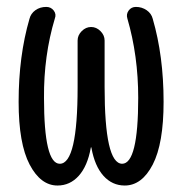

<svg xmlns="http://www.w3.org/2000/svg" viewBox="-20 -540 540 569"><path d="M150.4 9.8Q100.6 9.8 67.9 -52.2Q35.2 -114.3 35.2 -238.3Q35.2 -374 67.4 -484.4Q71.3 -500 85 -509.8Q98.6 -519.5 117.2 -519.5Q130.9 -519.5 139.2 -508.8Q147.5 -498 142.6 -485.4Q109.4 -375 110.4 -250Q110.4 -54.7 157.2 -54.7Q210 -54.7 210 -282.2V-419.9Q210 -435.5 222.2 -447.8Q234.4 -460 250 -460Q265.6 -460 277.8 -447.8Q290 -435.5 290 -419.9V-282.2Q290 -55.7 341.8 -54.7Q389.6 -54.7 389.6 -250Q389.6 -375 357.4 -485.4Q353.5 -498 361.3 -508.8Q369.1 -519.5 382.8 -519.5Q400.4 -519.5 414.6 -509.8Q428.7 -500 432.6 -484.4Q464.8 -374 464.8 -238.3Q464.8 -114.3 432.6 -52.2Q400.4 9.8 349.6 9.8Q312.5 9.8 286.6 -19Q260.7 -47.9 251 -101.6Q251 -103.5 250 -103.5Q249 -103.5 249 -101.6Q239.3 -47.9 213.4 -19Q187.5 9.8 150.4 9.8Z"/></svg>

Font: Rounded Mgen+ 1mn regular
Style: Regular
Weight: 400
Designer: [Source Han Sans]
Ryoko NISHIZUKA  (kana & ideographs); Paul D. Hunt (Latin, Greek & Cyrillic); Wenlong ZHANG  (bopomofo
Version: Version 1.059.20150602